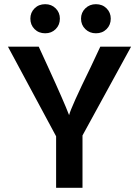

<svg xmlns="http://www.w3.org/2000/svg" viewBox="-20 -897 664 917"><path d="M374 0H248V-246L18 -674H165L210 -576Q249 -491 274 -433.5Q299 -376 304 -362L310 -347Q319 -384 413 -576L459 -674H606L374 -250ZM509 -808Q509 -778 489 -758Q469 -738 438 -738Q408 -738 387.5 -758Q367 -778 367 -808Q367 -837 387.5 -857Q408 -877 438 -877Q469 -877 489 -857Q509 -837 509 -808ZM266 -808Q266 -778 246 -758Q226 -738 196 -738Q165 -738 145 -758Q125 -778 125 -808Q125 -837 145 -857Q165 -877 196 -877Q226 -877 246 -857Q266 -837 266 -808Z"/></svg>

Font: Hind Vadodara SemiBold
Style: Regular
Weight: 600
Designer: Hitesh Malaviya
Foundry: Indian Type Foundry
Version: Version 1.001;PS 1.0;hotconv 1.0.86;makeotf.lib2.5.63406; tt